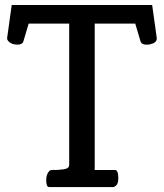

<svg xmlns="http://www.w3.org/2000/svg" viewBox="-20 -755 663 775"><path d="M444.3 -68.8Q457.5 -68.8 457.5 -36.1Q457.5 -15.1 450 -7.6Q442.4 0 437.5 0H178.2Q166.5 0 166.5 -27.8Q166.5 -52.7 179.7 -65.4Q183.6 -69.3 195.3 -69.3H196.8Q198.7 -68.8 201.2 -68.8Q212.4 -68.8 224.1 -70.3Q238.3 -71.3 246.1 -73.7Q259.3 -77.6 259.3 -89.8V-659.7H95.7L74.2 -587.4Q69.8 -574.7 49.8 -574.7Q25.4 -575.2 12.7 -589.8Q8.8 -594.7 8.8 -599.6V-601.6L27.3 -734.9H594.2L612.8 -601.6V-599.6Q612.8 -582 585.9 -576.2Q580.1 -574.7 573.7 -574.7H570.8Q551.8 -574.7 547.4 -587.4L525.9 -659.7H362.3V-68.8Z"/></svg>

Font: Copse
Style: Regular
Weight: 400
Version: Version 1.000